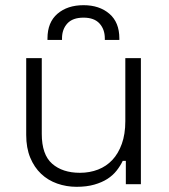

<svg xmlns="http://www.w3.org/2000/svg" viewBox="-20 -710 651 740"><path d="M275 10Q236 10 200.5 -2.5Q165 -15 138.5 -40Q112 -65 96.5 -102.5Q81 -140 81 -190V-486H141V-194Q141 -114 181 -79Q221 -44 288 -44Q326 -44 358 -56.5Q390 -69 413 -93.5Q436 -118 449.5 -155.5Q463 -193 463 -243V-486H523V0H465V-90H453Q444 -71 429.5 -52.5Q415 -34 394 -20.5Q373 -7 343.5 1.5Q314 10 275 10ZM163 -556V-562Q163 -624 201.5 -657Q240 -690 302 -690Q363 -690 401.5 -657Q440 -624 440 -562V-556H384V-562Q384 -597 363.5 -619.5Q343 -642 302 -642Q260 -642 239.5 -619.5Q219 -597 219 -562V-556Z"/></svg>

Font: Space Grotesk Light
Style: Regular
Weight: 300
Designer: Florian Karsten
Foundry: Florian Karsten
Version: Version 2.000